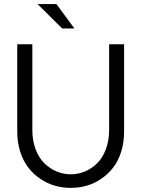

<svg xmlns="http://www.w3.org/2000/svg" viewBox="-20 -918 696 945"><path d="M64.9 -270V-700.2H139.2V-278.8Q139.2 -226.1 155.3 -183.3Q171.4 -140.6 198.5 -114.3Q225.6 -87.9 258.8 -74Q292 -60.1 328.1 -60.1Q364.7 -60.1 397.9 -74Q431.2 -87.9 458 -114.3Q484.9 -140.6 501 -183.3Q517.1 -226.1 517.1 -278.8V-700.2H590.8V-270Q590.8 -216.3 576.2 -170.4Q561.5 -124.5 536.4 -92.3Q511.2 -60.1 477.5 -37.4Q443.8 -14.6 406 -3.9Q368.2 6.8 328.1 6.8Q288.1 6.8 250.5 -3.9Q212.9 -14.6 179 -37.4Q145 -60.1 119.9 -92.3Q94.7 -124.5 79.8 -170.4Q64.9 -216.3 64.9 -270ZM286.1 -777.8 165 -897.9H257.8L346.2 -777.8Z"/></svg>

Font: LT Superior
Style: Regular
Weight: 400
Designer: Daniel Lyons
Foundry: LyonsType
Version: Version 1.000